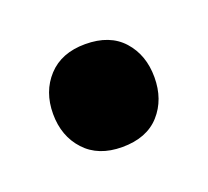

<svg xmlns="http://www.w3.org/2000/svg" viewBox="-43 -170 255 235"><g transform="rotate(-20 84.0 -53.0)"><path d="M18 -53Q18 -82 35.5 -101Q53 -120 84 -120Q116 -120 133 -101Q150 -82 150 -53Q150 -24 133 -5Q116 14 84 14Q53 14 35.5 -5Q18 -24 18 -53Z"/></g></svg>

Font: Baloo Chettan 2 Medium
Style: Regular
Weight: 500
Designer: Maithili Shingre, Unnati Kotecha and Ek Type
Foundry: Ek Type
Version: Version 1.640;hotconv 1.0.111;makeotfexe 2.5.65597; ttfautoh